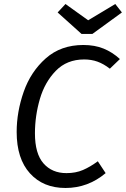

<svg xmlns="http://www.w3.org/2000/svg" viewBox="-20 -924 627 956"><path d="M577 -630 527 -582Q496 -606 465.5 -617Q435 -628 399 -628Q313 -628 258 -571.5Q203 -515 178.5 -431Q154 -347 154 -260Q154 -159 196.5 -110.5Q239 -62 311 -62Q357 -62 393 -77.5Q429 -93 467 -121L506 -62Q418 12 306 12Q195 12 129 -61Q63 -134 63 -267Q63 -367 98 -467Q133 -567 208 -633.5Q283 -700 395 -700Q452 -700 496 -682Q540 -664 577 -630ZM587 -862 440 -755H386L267 -862L306 -904L419 -823L554 -904Z"/></svg>

Font: FiraGO Book
Style: Italic
Weight: 350
Italic angle: -8°
Designer: bBox Type GmbH
Foundry: bBox Type GmbH
Version: Version 1.001